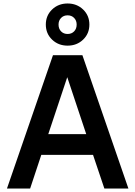

<svg xmlns="http://www.w3.org/2000/svg" viewBox="-20 -1082 776 1102"><path d="M284 -765H453L717 0H579L514 -193H217L153 0H20ZM475 -312 366 -639 257 -312ZM243 -941Q243 -993 279 -1027.5Q315 -1062 368 -1062Q421 -1062 457 -1027.5Q493 -993 493 -941Q493 -889 457 -854.5Q421 -820 368 -820Q315 -820 279 -854.5Q243 -889 243 -941ZM368 -887Q391 -887 405.5 -902Q420 -917 420 -941Q420 -964 405.5 -979Q391 -994 368 -994Q345 -994 330.5 -979Q316 -964 316 -941Q316 -917 330.5 -902Q345 -887 368 -887Z"/></svg>

Font: Application Semibold
Style: Regular
Weight: 600
Designer: Wei Huang
Foundry: Wei Huang
Version: Version 0.012